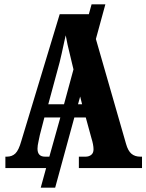

<svg xmlns="http://www.w3.org/2000/svg" viewBox="-20 -780 679 891"><path d="M639 -53V0H346V-53H377Q393 -53 403.5 -61.5Q414 -70 414 -87Q414 -108 404 -140L378 -235H325L236 91H169L194 0H5V-53H12Q36 -53 51.5 -68Q67 -83 79 -126L257 -714H392V-713L405 -760H469L425 -599L565 -112Q574 -80 590 -66.5Q606 -53 631 -53ZM204 -296H277L321 -458L314 -487L309 -508Q290 -584 285 -616L279 -590Q265 -524 257 -492ZM361 -296 352 -332 342 -296ZM260 -235H186L165 -154Q164 -147 159 -125.5Q154 -104 154 -90Q154 -53 189 -53H209Z"/></svg>

Font: Noto Serif CondExtraBold
Style: Regular
Weight: 800
Width: 3
Designer: Monotype Design Team
Foundry: Monotype Imaging Inc.
Version: Version 1.001